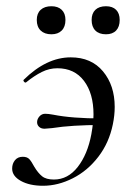

<svg xmlns="http://www.w3.org/2000/svg" viewBox="-20 -583 414 616"><path d="M19 -42Q19 -58 28 -69Q37 -80 53 -80Q67 -80 74 -72.5Q81 -65 90 -48Q102 -28 115 -17.5Q128 -7 153 -7Q198 -7 229.5 -47.5Q261 -88 273 -152Q280 -191 280 -216Q280 -283 249.5 -323.5Q219 -364 164 -364Q138 -364 114 -352Q90 -340 64 -319L62 -318Q59 -318 56.5 -321.5Q54 -325 56 -327Q129 -399 207 -399Q273 -399 310.5 -354Q348 -309 348 -240Q348 -213 342 -184Q330 -125 295.5 -80Q261 -35 213.5 -11Q166 13 118 13Q75 13 47 -2.5Q19 -18 19 -42ZM99 -191Q99 -201 106.5 -209.5Q114 -218 125 -218Q135 -218 151 -215Q211 -203 307 -203V-182Q210 -182 147 -172L123 -170Q112 -170 105.5 -176Q99 -182 99 -191ZM98 -519Q98 -540 110.5 -551.5Q123 -563 145 -563Q166 -563 178 -551.5Q190 -540 190 -519Q190 -497 178 -485Q166 -473 145 -473Q123 -473 110.5 -485Q98 -497 98 -519ZM274 -519Q274 -540 286 -551.5Q298 -563 320 -563Q341 -563 352.5 -551.5Q364 -540 364 -519Q364 -497 352.5 -485Q341 -473 320 -473Q298 -473 286 -485Q274 -497 274 -519Z"/></svg>

Font: Cormorant Infant Medium
Style: Italic
Weight: 500
Italic angle: -10°
Designer: Christian Thalmann (Catharsis Fonts)
Foundry: Catharsis Fonts
Version: Version 4.000